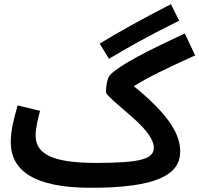

<svg xmlns="http://www.w3.org/2000/svg" viewBox="-20 -870 946 911"><path d="M497 -591C579 -640 675 -695 830 -772L791 -850C639 -772 538 -715 453 -663ZM411 21C724 21 835 -41 835 -151C835 -227 790 -319 615 -461C682 -503 770 -546 906 -607L857 -711C682 -630 552 -564 504 -516C489 -502 483 -463 483 -433C483 -415 571 -350 636 -288C697 -229 710 -191 710 -170C710 -117 653 -97 437 -97C219 -97 149 -143 149 -229C149 -262 161 -310 170 -344L64 -370C49 -319 31 -253 31 -196C31 -60 143 21 411 21Z"/></svg>

Font: Noto Sans Arabic SemBd
Style: Regular
Weight: 600
Designer: Monotype Design Team, Nadine Chahine, Nizar Qandah and Khaled Hosny
Foundry: Monotype Imaging Inc.
Version: Version 2.012